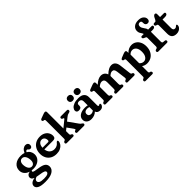

<svg xmlns="http://www.w3.org/2000/svg" viewBox="253 -2150 3801 3801"><g transform="rotate(-45 2154.0 -249.0)"><path d="M334 -44.5Q434.5 -31 477.2 0.8Q520 32.5 520 91Q520 160 451.2 202.8Q382.5 245.5 246.5 245.5Q128 245.5 74.5 216.5Q21 187.5 21 140.5Q21 102.5 50.5 75.2Q80 48 148 36Q109 21.5 95.8 2.5Q82.5 -16.5 82.5 -40Q82.5 -64 101.2 -86.2Q120 -108.5 166.5 -119Q103.5 -138 69 -180.8Q34.5 -223.5 34.5 -281Q34.5 -365.5 96.8 -416.5Q159 -467.5 264 -467.5Q314 -467.5 355.5 -453.5L356.5 -455Q379.5 -504.5 411.2 -528.2Q443 -552 480 -552Q510 -552 529 -535.2Q548 -518.5 548 -488.5Q548 -461 535 -444.8Q522 -428.5 499.5 -428.5Q480 -428.5 469.8 -437.8Q459.5 -447 451.2 -456.2Q443 -465.5 429.5 -465.5Q411.5 -465.5 393.5 -436.5Q435 -412.5 457.5 -374Q480 -335.5 480 -290Q480 -235 452 -193.8Q424 -152.5 374.8 -129.2Q325.5 -106 261 -106Q237 -106 215 -109Q202.5 -99.5 202.5 -88.5Q202.5 -79 212.5 -72Q222.5 -65 250.8 -58.5Q279 -52 334 -44.5ZM244.5 -414.5Q206.5 -413 186 -381.8Q165.5 -350.5 169.5 -298.5Q174.5 -231 202 -194.8Q229.5 -158.5 269.5 -159.5Q307.5 -160.5 328.2 -191.8Q349 -223 344.5 -277.5Q340 -342 313 -378.8Q286 -415.5 244.5 -414.5ZM128.5 112.5Q128.5 141.5 159.2 161Q190 180.5 272 180.5Q341.5 180.5 372 164.8Q402.5 149 402.5 124Q402.5 100 373 85.8Q343.5 71.5 259 60.5Q220 55 190.5 48.5Q158.5 58 143.5 75.2Q128.5 92.5 128.5 112.5Z M998 -293.5Q998 -225 926 -225H683Q692.5 -156.5 732 -121Q771.5 -85.5 831.5 -85.5Q873 -85.5 904.5 -103.8Q936 -122 954 -148Q970 -164.5 980.5 -164Q998.5 -163.5 998 -140Q996.5 -101 971 -66.2Q945.5 -31.5 900.5 -10Q855.5 11.5 794.5 11.5Q722.5 11.5 669.8 -18.2Q617 -48 588.2 -101Q559.5 -154 559.5 -223.5Q559.5 -293.5 587.8 -349Q616 -404.5 669.8 -436.5Q723.5 -468.5 799.5 -468.5Q859.5 -468.5 904 -445.5Q948.5 -422.5 973.2 -382.8Q998 -343 998 -293.5ZM781 -400.5Q739.5 -400.5 711.5 -367.8Q683.5 -335 681 -274H832Q862.5 -274 862.5 -303Q862.5 -349 839.5 -374.8Q816.5 -400.5 781 -400.5Z M1089 0Q1056.5 0 1056.5 -29.5Q1056.5 -48.5 1077 -60.5L1091 -65Q1100.5 -69 1105 -77.2Q1109.5 -85.5 1109.5 -105.5V-603.5Q1109.5 -620.5 1105 -627.5Q1100.5 -634.5 1091 -638L1069.5 -640Q1049 -648.5 1049 -667Q1049 -688.5 1078.5 -699.5L1158.5 -729Q1177 -736 1189.2 -739.5Q1201.5 -743 1212.5 -743Q1227 -743 1235 -733.8Q1243 -724.5 1243 -709V-251.5L1385 -367.5Q1406.5 -385 1383.5 -395L1367.5 -400.5Q1349 -410 1349 -428Q1349 -458 1383 -458H1543Q1576 -458 1576 -428.5Q1576 -415.5 1567.2 -405.5Q1558.5 -395.5 1530.5 -390.5Q1512 -387 1497.5 -380Q1483 -373 1459 -353L1390 -297L1530.5 -100Q1542 -84.5 1550 -77Q1558 -69.5 1569 -64Q1583.5 -54.5 1590.2 -46.5Q1597 -38.5 1597 -28Q1597 0 1564 0H1385.5Q1355.5 0 1355.5 -29.5Q1355.5 -46 1372.5 -55L1387 -60.5Q1402.5 -67 1399.8 -76.2Q1397 -85.5 1382.5 -106L1298.5 -223L1243 -178V-105.5Q1243 -84 1247.2 -75Q1251.5 -66 1261 -62L1275.5 -56.5Q1293 -47 1293 -29.5Q1293 0 1263 0Z M1633 -103.5Q1633 -167 1687.8 -204.8Q1742.5 -242.5 1836 -242.5Q1874.5 -242.5 1907 -234.5V-347.5Q1907 -379.5 1889.8 -397Q1872.5 -414.5 1842.5 -414.5Q1815.5 -414.5 1800.5 -403.2Q1785.5 -392 1785.5 -375V-347Q1785.5 -285 1714 -285Q1682.5 -285 1667.5 -299.8Q1652.5 -314.5 1652.5 -339.5Q1652.5 -371.5 1677.8 -401Q1703 -430.5 1752.2 -449.2Q1801.5 -468 1874.5 -468Q1957.5 -468 1998.5 -432Q2039.5 -396 2039.5 -333.5V-98Q2039.5 -88 2044.5 -81.2Q2049.5 -74.5 2060 -74.5Q2066.5 -74.5 2070.5 -76.8Q2074.5 -79 2078 -82Q2080.5 -84.5 2083.5 -86.2Q2086.5 -88 2090.5 -88Q2109.5 -88 2109.5 -64.5Q2109.5 -37 2083.8 -12.8Q2058 11.5 2014 11.5Q1978 11.5 1952.5 -4.5Q1927 -20.5 1920.5 -48Q1893 -19.5 1853.8 -4Q1814.5 11.5 1771 11.5Q1708 11.5 1670.5 -20Q1633 -51.5 1633 -103.5ZM1768 -128.5Q1768 -97.5 1786.8 -81.2Q1805.5 -65 1835 -65Q1875.5 -65 1907 -91.5V-187Q1879 -197 1849 -197Q1812 -197 1790 -178.8Q1768 -160.5 1768 -128.5ZM1760.5 -508.5Q1728.5 -508.5 1709.8 -526.5Q1691 -544.5 1691 -576Q1691 -607 1709.8 -625Q1728.5 -643 1760.5 -643Q1793 -643 1811.5 -625Q1830 -607 1830 -576Q1830 -545 1811.5 -526.8Q1793 -508.5 1760.5 -508.5ZM1952 -508.5Q1920 -508.5 1901.2 -526.5Q1882.5 -544.5 1882.5 -576Q1882.5 -607 1901.2 -625Q1920 -643 1952 -643Q1985 -643 2003.5 -625Q2022 -607 2022 -576Q2022 -545 2003.5 -526.8Q1985 -508.5 1952 -508.5Z M2335 -432.5V-383Q2384.5 -428.5 2426 -448.5Q2467.5 -468.5 2505 -468.5Q2550.5 -468.5 2582.8 -445Q2615 -421.5 2628.5 -379.5Q2678.5 -426 2718.5 -447.2Q2758.5 -468.5 2796 -468.5Q2852.5 -468.5 2883 -432.5Q2913.5 -396.5 2921 -334L2948.5 -105.5Q2951 -85.5 2954.5 -77.2Q2958 -69 2967 -65L2981 -60.5Q2991 -54.5 2996.5 -47.5Q3002 -40.5 3002 -29.5Q3002 0 2969 0H2794.5Q2764.5 0 2764.5 -29.5Q2764.5 -47 2782 -56.5L2796.5 -62Q2806.5 -66 2811.8 -74.8Q2817 -83.5 2814.5 -104L2790.5 -292.5Q2785.5 -333 2770.2 -352.8Q2755 -372.5 2724.5 -372.5Q2706 -372.5 2685.5 -362.8Q2665 -353 2640 -330.5L2636.5 -327.5Q2636.5 -326 2636.5 -324V-105.5Q2636.5 -84 2640.5 -75.2Q2644.5 -66.5 2654.5 -62L2669 -56.5Q2686 -47 2686 -29.5Q2686 0 2656 0H2483.5Q2453.5 0 2453.5 -29.5Q2453.5 -47 2471 -56.5L2485.5 -62Q2495.5 -66 2499.5 -75Q2503.5 -84 2503.5 -105.5V-290.5Q2503.5 -330.5 2484.8 -351.5Q2466 -372.5 2435 -372.5Q2413 -372.5 2389.2 -362Q2365.5 -351.5 2340 -328L2335 -323.5V-105.5Q2335 -84 2339 -75Q2343 -66 2353 -62L2367.5 -56.5Q2384.5 -47 2384.5 -29.5Q2384.5 0 2354.5 0H2181.5Q2148.5 0 2148.5 -29.5Q2148.5 -48.5 2169.5 -60.5L2183.5 -65Q2193 -69 2197.5 -77.2Q2202 -85.5 2202 -105.5V-326.5Q2202 -344 2197.2 -351Q2192.5 -358 2183 -361L2161.5 -363.5Q2141.5 -372 2141.5 -390Q2141.5 -411.5 2171 -422.5L2250 -452Q2269 -459 2281 -462.5Q2293 -466 2304.5 -466Q2318.5 -466 2326.8 -456.8Q2335 -447.5 2335 -432.5Z M3211 -432.5V-398.5Q3243 -432 3281.2 -450.2Q3319.5 -468.5 3363 -468.5Q3419.5 -468.5 3463 -439.8Q3506.5 -411 3531.2 -359.5Q3556 -308 3556 -239.5Q3556 -161 3526.2 -104.8Q3496.5 -48.5 3445.5 -18.2Q3394.5 12 3330 12Q3265.5 12 3217 -24V128Q3217 148 3221.5 156.5Q3226 165 3235.5 168.5L3257 173Q3277.5 184.5 3277.5 204Q3277.5 233.5 3244.5 233.5H3063Q3030 233.5 3030 204Q3030 185 3050.5 173L3065 168.5Q3074 164.5 3078.8 156.2Q3083.5 148 3083.5 128V-326.5Q3083.5 -344 3078.8 -351Q3074 -358 3064.5 -361L3043 -363.5Q3022.5 -372 3022.5 -390Q3022.5 -410.5 3052.5 -422.5L3125 -451.5Q3161 -466 3180.5 -466Q3195 -466 3203 -456.8Q3211 -447.5 3211 -432.5ZM3304 -386.5Q3254 -386.5 3217 -345V-105.5Q3236 -82.5 3258.8 -71.8Q3281.5 -61 3306.5 -61Q3354 -61 3385.8 -103.8Q3417.5 -146.5 3417.5 -225Q3417.5 -304 3385.2 -345.2Q3353 -386.5 3304 -386.5Z M3821.5 -105.5Q3821.5 -67.5 3848 -65L3892 -60.5Q3920.5 -57.5 3920.5 -29.5Q3920.5 0 3887.5 0H3652Q3619 0 3619 -29Q3619 -52.5 3645.5 -61.5L3661.5 -65.5Q3674 -69 3681 -78.5Q3688 -88 3688 -106.5V-346Q3688 -359 3682 -366Q3676 -373 3659.5 -380L3644 -385.5Q3609.5 -399.5 3609.5 -422.5Q3609.5 -449.5 3639.5 -449.5H3689.5Q3688 -466.5 3674.8 -484.5Q3661.5 -502.5 3648.5 -526.8Q3635.5 -551 3635.5 -586.5Q3635.5 -644 3679.8 -682.2Q3724 -720.5 3803.5 -720.5Q3877.5 -720.5 3916.8 -686.5Q3956 -652.5 3956 -606Q3956 -575 3940 -558.8Q3924 -542.5 3899 -542.5Q3870.5 -542.5 3853.8 -559.8Q3837 -577 3837 -607V-625.5Q3837 -669 3793.5 -669Q3767.5 -669 3753.8 -653.5Q3740 -638 3740 -610.5Q3740 -587.5 3750.8 -566.8Q3761.5 -546 3775.8 -526.8Q3790 -507.5 3800.8 -488.8Q3811.5 -470 3811.5 -450.5V-449.5H3906Q3938.5 -449.5 3938.5 -423.5Q3938.5 -405 3922.5 -393Q3906.5 -381 3871 -381H3821.5Z M3999 -392.5 3980 -396.5Q3959.5 -405.5 3959.5 -428Q3959.5 -441 3968.5 -449.5Q3977.5 -458 3992.5 -458H4014.5Q4024.5 -458 4032.5 -464Q4040.5 -470 4049.5 -486L4078.5 -543.5Q4088 -558 4100 -566.8Q4112 -575.5 4124.5 -575.5Q4138.5 -575.5 4147.2 -566.8Q4156 -558 4156 -540.5V-458H4259.5Q4292 -458 4292 -431.5Q4292 -413.5 4276 -401.2Q4260 -389 4224.5 -389H4156V-148Q4156 -87 4205 -87Q4223.5 -87 4235.5 -95.5Q4247.5 -104 4256.2 -112.5Q4265 -121 4274 -120.5Q4291.5 -120 4290 -94.5Q4289.5 -67.5 4271.5 -43.5Q4253.5 -19.5 4223.2 -4.8Q4193 10 4155.5 10Q4092 10 4057.5 -22.2Q4023 -54.5 4023 -122.5V-354.5Q4023 -371.5 4017.5 -379.8Q4012 -388 3999 -392.5Z"/></g></svg>

Font: Fraunces 72pt SuperSoft SemiBold
Style: Regular
Weight: 600
Version: Version 1.000;[b76b70a41]